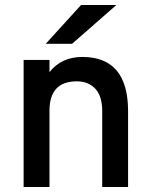

<svg xmlns="http://www.w3.org/2000/svg" viewBox="-20 -752 605 772"><path d="M164 -576 306 -732H448L270 -576ZM391 0V-305Q391 -366 363 -395.5Q335 -425 289 -425Q179 -425 179 -307V0H75V-511H179V-462Q227 -523 311 -523Q495 -523 495 -305V0Z"/></svg>

Font: Overpass Light
Style: Bold
Weight: 600
Designer: Delve Withrington, Thomas Jockin
Foundry: Delve Fonts
Version: Version 3.000;DELV;Overpass